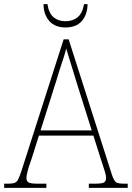

<svg xmlns="http://www.w3.org/2000/svg" viewBox="-23 -903 634 923"><path d="M-3 0V-20H16Q37 -20 47.5 -24Q58 -28 64.5 -41Q71 -54 80 -81L283 -714H307L515 -63Q525 -34 534.5 -27Q544 -20 575 -20H591V0H404V-20H433Q469 -20 478 -26.5Q487 -33 487 -48Q487 -57 482.5 -73.5Q478 -90 472 -107Q466 -124 463 -134L426 -251H164L129 -140Q125 -129 119 -111Q113 -93 108.5 -75Q104 -57 104 -47Q104 -33 113.5 -26.5Q123 -20 158 -20H200V0ZM172 -276H418L347 -501Q333 -547 318.5 -594Q304 -641 295 -670Q292 -654 283 -626.5Q274 -599 264 -568.5Q254 -538 247 -513ZM292 -771Q242 -771 214.5 -801.5Q187 -832 186 -883H205Q212 -839 234.5 -820Q257 -801 292 -801Q326 -801 349.5 -819.5Q373 -838 381 -883H398Q397 -832 370 -801.5Q343 -771 292 -771Z"/></svg>

Font: Noto Serif Lao SemiCondensed Thin
Style: Regular
Weight: 100
Width: 4
Designer: Monotype Design Team
Foundry: Monotype Imaging Inc.
Version: Version 2.003; ttfautohint (v1.8.4.7-5d5b)